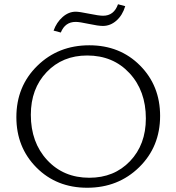

<svg xmlns="http://www.w3.org/2000/svg" viewBox="-20 -877 830 903"><path d="M266 -724 232 -733Q246 -772 274.5 -797Q303 -822 336 -822Q353 -822 399 -812.5Q445 -803 465 -803Q516 -803 535 -857L569 -848Q556 -805 527.5 -780Q499 -755 464 -755Q442 -755 398 -764.5Q354 -774 336 -774Q286 -774 266 -724ZM390 6Q246 6 151.5 -89Q57 -184 57 -326Q57 -471 155.5 -567.5Q254 -664 400 -664Q544 -664 638.5 -569Q733 -474 733 -332Q733 -187 634.5 -90.5Q536 6 390 6ZM400 -41Q517 -41 591.5 -119Q666 -197 666 -320Q666 -450 589 -533Q512 -616 390 -616Q274 -616 199.5 -538Q125 -460 125 -337Q125 -207 202 -124Q279 -41 400 -41Z"/></svg>

Font: EauTestSC Semilight
Style: Regular
Weight: 300
Designer: Christian Thalmann (Catharsis Fonts)
Version: Version 0.001;PS 000.001;hotconv 1.0.88;makeotf.lib2.5.64775